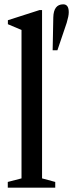

<svg xmlns="http://www.w3.org/2000/svg" viewBox="-20 -868 338 888"><path d="M16 0V-26.5L79.5 -43V-729.5L16.5 -756V-774.5L163 -821.5H174.5V-43L235.5 -26.5V0ZM223.5 -635.5 226.5 -787.5Q228 -848 272.5 -848Q298 -848 298 -811.5Q298 -802 295.5 -789.8Q293 -777.5 288.5 -762.5L245.5 -635.5Z"/></svg>

Font: Libre Caslon Condensed Medium
Style: Regular
Weight: 500
Designer: Pablo Impallari, Rodrigo Fuenzalida, Katja Schimmel, Ertekin Erdin
Foundry: Pablo Impallari, Rodrigo Fuenzalida
Version: Version 2.000; ttfautohint (v1.8.4.7-5d5b);gftools[0.9.33]